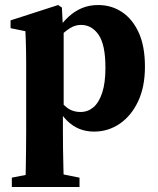

<svg xmlns="http://www.w3.org/2000/svg" viewBox="-20 -508 627 763"><path d="M27 235V198L119 180H206L296 198V235ZM80 235Q82 198 82.5 160Q83 122 83.5 85.5Q84 49 84 16V-257Q84 -286 83.5 -306.5Q83 -327 82.5 -345.5Q82 -364 81 -384L22 -396V-427L211 -488L226 -478L230 -399L233 -388V-82L230 -73V16Q230 48 230.5 84.5Q231 121 232 159.5Q233 198 234 235ZM354 15Q322 15 295 4Q268 -7 245.5 -29.5Q223 -52 204 -87H185L193 -137Q221 -101 244 -82Q267 -63 300 -63Q329 -63 351 -81.5Q373 -100 386 -139Q399 -178 399 -239Q399 -330 372 -369.5Q345 -409 302 -409Q279 -409 259 -396.5Q239 -384 221.5 -366.5Q204 -349 189 -331L181 -384H205Q227 -418 252 -441Q277 -464 306 -476Q335 -488 370 -488Q423 -488 465 -460Q507 -432 531.5 -378Q556 -324 556 -243Q556 -163 529 -105.5Q502 -48 456 -16.5Q410 15 354 15Z"/></svg>

Font: Source Serif 4 36pt
Style: Bold
Weight: 700
Designer: Frank Grießhammer
Foundry: Adobe Systems Incorporated
Version: Version 4.004;hotconv 1.0.116;makeotfexe 2.5.65601